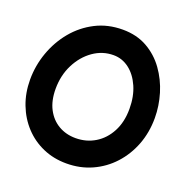

<svg xmlns="http://www.w3.org/2000/svg" viewBox="-140 -861 1025 1057"><g transform="rotate(20 372.5 -332.5)"><path d="M360.4 66.9Q285.6 66.9 222.7 39.3Q159.7 11.7 113.3 -38.1Q66.9 -87.9 41.3 -154.5Q15.6 -221.2 15.6 -299.3Q15.6 -381.3 43.2 -458.7Q70.8 -536.1 121.8 -597.7Q172.9 -659.2 243.9 -695.6Q314.9 -731.9 402.3 -731.9Q483.9 -731.9 545.7 -697Q607.4 -662.1 649.2 -604Q690.9 -545.9 712.2 -475.6Q733.4 -405.3 733.4 -334Q733.4 -250 705.6 -177.2Q677.7 -104.5 627.4 -49.6Q577.1 5.4 509 36.1Q440.9 66.9 360.4 66.9ZM360.4 -81.5Q423.3 -81.5 474.1 -112.3Q524.9 -143.1 554.9 -200Q585 -256.8 585 -334Q585 -407.2 560.3 -463.4Q535.6 -519.5 494.4 -551Q453.1 -582.5 402.3 -582.5Q337.9 -582.5 283.9 -544.7Q230 -506.8 197.5 -442.6Q165 -378.4 165 -299.3Q165 -230.5 190.4 -181.9Q215.8 -133.3 260 -107.4Q304.2 -81.5 360.4 -81.5Z"/></g></svg>

Font: Mikhak ExtraBold
Style: Regular
Weight: 800
Designer: Amin Abedi
Version: Version 3.3